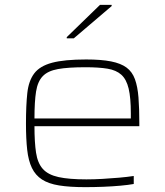

<svg xmlns="http://www.w3.org/2000/svg" viewBox="-20 -763 681 791"><path d="M331 8Q267 8 223.5 1Q180 -6 153 -23.5Q126 -41 111.5 -71Q97 -101 92 -146Q87 -191 87 -254Q87 -329 92.5 -379.5Q98 -430 121 -460.5Q144 -491 194.5 -504.5Q245 -518 335 -518Q397 -518 437.5 -510Q478 -502 501.5 -484.5Q525 -467 536 -436.5Q547 -406 550.5 -361.5Q554 -317 554 -256V-243H122Q122 -177 128.5 -134Q135 -91 156.5 -67Q178 -43 221 -33.5Q264 -24 336 -24Q367 -24 402 -26Q437 -28 471 -31Q505 -34 531 -38V-5Q509 -1 476 2Q443 5 405.5 6.5Q368 8 331 8ZM519 -255V-296Q519 -360 510 -398Q501 -436 480 -455Q459 -474 423 -480Q387 -486 332 -486Q261 -486 219 -478.5Q177 -471 156 -449Q135 -427 128.5 -385.5Q122 -344 122 -275H539ZM255 -605V-610L392 -743H440V-738L284 -605Z"/></svg>

Font: Saira Expanded Thin
Style: Regular
Weight: 250
Width: 7
Designer: Hector Gatti with collaboration of the Omnibus-Type team
Foundry: Omnibus-Type
Version: Version 1.101